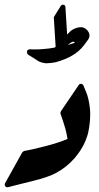

<svg xmlns="http://www.w3.org/2000/svg" viewBox="-29 -786 416 806"><path d="M300.8 -428.2Q304.7 -434.6 311.5 -434.1Q318.4 -433.6 321.3 -426.8L332.5 -399.9Q344.2 -372.1 348.6 -329.1Q349.1 -323.2 349.4 -316.9Q349.6 -310.5 349.6 -304.2Q349.6 -271 341.8 -231.9Q335.4 -204.1 321.5 -177Q307.6 -149.9 284.2 -122.1Q249.5 -83 208 -61H208.5Q174.8 -42.5 108.9 -26.4Q77.1 -18.6 51.8 -12.2Q26.4 -5.9 5.9 -0.5Q-2.4 2 -6.8 -4.2Q-11.2 -10.3 -7.3 -17.6L64.5 -146.5Q65.4 -147.5 68.1 -149.7Q70.8 -151.9 72.8 -152.3Q94.7 -156.2 119.1 -161.9Q143.6 -167.5 170.4 -174.8Q195.8 -181.6 216.8 -188.5Q237.8 -195.3 254.4 -202.6Q253.4 -210.9 251 -221.7Q248.5 -232.4 245.6 -245.1Q240.2 -262.2 235.4 -278.3Q230.5 -294.4 225.1 -308.6Q224.1 -310.5 224.9 -313.7Q225.6 -316.9 226.6 -318.8ZM255.4 -597.2Q263.2 -599.6 271 -601.8Q278.8 -604 285.6 -607.4Q282.2 -610.8 278.6 -610.8Q274.9 -610.8 270.8 -608.2Q266.6 -605.5 262.9 -603Q259.3 -600.6 255.4 -597.2ZM323.2 -595.7Q286.6 -546.9 205.1 -524.9Q184.6 -520.5 167 -520.5H162.6Q140.1 -522.9 125 -533.7H125.5Q118.7 -538.1 109.1 -544.2Q99.6 -550.3 88.9 -556.6Q86.4 -559.1 85.2 -562Q84 -564.9 84 -567.4Q84 -579.1 98.1 -579.1Q103.5 -578.6 108.9 -578.6Q114.3 -578.6 119.6 -578.6Q127.9 -578.6 136.5 -578.9Q145 -579.1 153.3 -580.1Q164.6 -581.1 177 -582.5Q189.5 -584 201.2 -586.4Q218.3 -606.4 235.6 -624Q252.9 -641.6 268.6 -656.7Q280.8 -666.5 300.3 -670.9Q305.2 -671.9 310.1 -671.9Q326.2 -671.9 337.4 -658.7L336.9 -659.7Q346.7 -648.4 346.7 -636.7Q346.7 -632.8 345.2 -628.4Q343.8 -624 341.3 -620.1ZM196.8 -713.9 226.1 -761.2Q230.5 -767.6 237.8 -765.9Q245.1 -764.2 245.6 -756.3L253.4 -632.3L224.1 -585Q219.7 -578.1 212.4 -579.8Q205.1 -581.5 204.6 -589.4Z"/></svg>

Font: Aref Ruqaa
Style: Bold
Weight: 700
Designer: Abdullah Aref
Version: Version 1.002